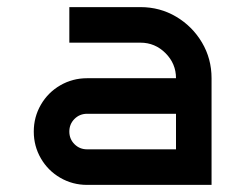

<svg xmlns="http://www.w3.org/2000/svg" viewBox="-20 -520 690 540"><path d="M575 -300V0H225Q184 0 149.5 -20Q115 -40 95 -74.5Q75 -109 75 -150Q75 -191 95 -225.5Q115 -260 149.5 -280Q184 -300 225 -300H475Q475 -341 445.5 -370.5Q416 -400 375 -400H175V-500H375Q430 -500 475.5 -473Q521 -446 548 -400.5Q575 -355 575 -300ZM225 -100H475V-200H225Q204 -200 189.5 -185.5Q175 -171 175 -150Q175 -129 189.5 -114.5Q204 -100 225 -100Z"/></svg>

Font: Monoikos Medium
Style: Regular
Weight: 500
Designer: Brian Krent
Version: Version 0.088